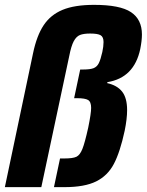

<svg xmlns="http://www.w3.org/2000/svg" viewBox="-25 -770 604 790"><path d="M362 -750Q469 -750 514 -720Q559 -690 559 -628Q559 -603 552 -568Q527 -450 417 -432L416 -428Q457 -419 477.5 -393Q498 -367 498 -317Q498 -281 488 -232Q469 -144 443.5 -95.5Q418 -47 370.5 -23.5Q323 0 240 0H197L222 -118H240Q275 -118 289.5 -125Q304 -132 314 -157Q324 -182 338 -245Q350 -304 350 -326Q350 -351 337.5 -358.5Q325 -366 292 -366H280L305 -484H318Q346 -484 360 -489.5Q374 -495 381.5 -510Q389 -525 396 -556Q401 -579 401 -597Q401 -618 389 -625Q377 -632 346 -632Q319 -632 304 -626Q289 -620 278.5 -600.5Q268 -581 260 -540L145 0H-5L111 -551Q126 -623 154.5 -666Q183 -709 232.5 -729.5Q282 -750 362 -750Z"/></svg>

Font: Saira Semi Condensed
Style: Bold Italic
Weight: 700
Width: 4
Italic angle: -12°
Designer: Hector Gatti with collaboration of the Omnibus-Type team
Foundry: Omnibus-Type
Version: Version 1.001; ttfautohint (v1.8)